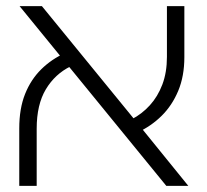

<svg xmlns="http://www.w3.org/2000/svg" viewBox="-20 -608 676 628"><path d="M524 0 186 -414 44 -588H117L429 -206L596 0ZM43 0V-188Q43 -253 62 -300.5Q81 -348 115 -381.5Q149 -415 194 -435L211 -391Q160 -366 130 -316Q100 -266 100 -187V0ZM430 -175 411 -218Q444 -235 470 -263.5Q496 -292 511 -331.5Q526 -371 526 -422V-588H583V-421Q583 -359 563 -311Q543 -263 508.5 -229Q474 -195 430 -175Z"/></svg>

Font: Noto Sans Hebrew SemiCondensed Light
Style: Regular
Weight: 300
Width: 4
Designer: Monotype Design Team
Foundry: Monotype Imaging Inc.
Version: Version 2.003